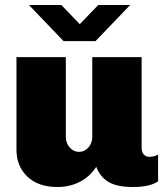

<svg xmlns="http://www.w3.org/2000/svg" viewBox="-20 -740 668 770"><path d="M244 -191Q244 -166 259.5 -148.5Q275 -131 297 -131Q319 -131 334.5 -148.5Q350 -166 350 -191V-511H548V-148Q548 -129 557 -120Q566 -111 579 -111Q598 -111 614 -120V-13Q582 10 513 10Q449 10 415 -10.5Q381 -31 366 -71Q341 -32 300.5 -11Q260 10 210 10Q134 10 90 -31.5Q46 -73 46 -140V-511H244ZM300 -643 374 -720H502L363 -575H235L96 -720H226Z"/></svg>

Font: Chivo Black
Style: Regular
Weight: 900
Designer: Hector Gatti
Foundry: Omnibus-Type
Version: Version 1.007